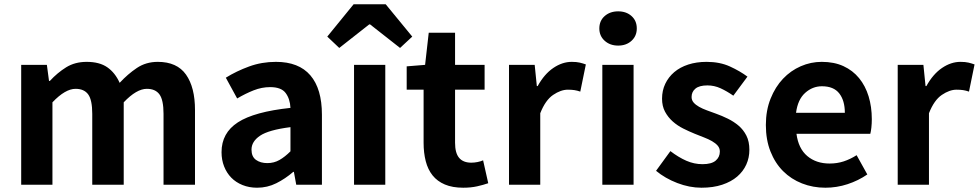

<svg xmlns="http://www.w3.org/2000/svg" viewBox="-20 -863 4573 897"><path d="M199 -560 209 -485H213Q248 -523 289 -548.5Q330 -574 385 -574Q445 -574 481.5 -548.5Q518 -523 539 -476Q577 -517 619.5 -545.5Q662 -574 717 -574Q807 -574 849 -514.5Q891 -455 891 -349V0H744V-331Q744 -396 725 -422Q706 -448 666 -448Q618 -448 558 -385V0H411V-331Q411 -396 392 -422Q373 -448 333 -448Q285 -448 225 -385V0H79V-560Z M1181 14Q1144 14 1113 1.5Q1082 -11 1060.5 -33Q1039 -55 1027 -85.5Q1015 -116 1015 -152Q1015 -242 1091.5 -291.5Q1168 -341 1337 -359Q1335 -401 1314.5 -428.5Q1294 -456 1242 -456Q1203 -456 1165 -441Q1127 -426 1088 -403L1035 -500Q1085 -531 1144 -552.5Q1203 -574 1269 -574Q1376 -574 1430 -511Q1484 -448 1484 -327V0H1364L1353 -60H1350Q1313 -28 1271 -7Q1229 14 1181 14ZM1229 -101Q1260 -101 1285.5 -115.5Q1311 -130 1337 -156V-269Q1235 -256 1195 -229Q1155 -202 1155 -164Q1155 -131 1176 -116Q1197 -101 1229 -101Z M1634 -560H1780V0H1634ZM1632 -843H1782L1906 -692L1849 -639L1709 -749H1705L1565 -639L1509 -692Z M1880 -553 1966 -560 1983 -710H2106V-560H2244V-444H2106V-196Q2106 -148 2125 -125.5Q2144 -103 2182 -103Q2196 -103 2211 -106Q2226 -109 2237 -114L2261 -7Q2238 1 2209 7.5Q2180 14 2144 14Q2094 14 2058.5 -1Q2023 -16 2001 -43.5Q1979 -71 1969 -110Q1959 -149 1959 -196V-444H1880Z M2358 -560H2478L2488 -461H2492Q2523 -517 2565 -545.5Q2607 -574 2651 -574Q2674 -574 2688.5 -570.5Q2703 -567 2717 -562L2691 -435Q2677 -440 2663.5 -442Q2650 -444 2633 -444Q2600 -444 2564 -419.5Q2528 -395 2504 -334V0H2358Z M2794 -560H2940V0H2794ZM2868 -650Q2830 -650 2805 -672.5Q2780 -695 2780 -730Q2780 -766 2805 -788Q2830 -810 2868 -810Q2906 -810 2930.5 -788Q2955 -766 2955 -730Q2955 -695 2930.5 -672.5Q2906 -650 2868 -650Z M3257 14Q3201 14 3144 -8Q3087 -30 3045 -65L3112 -157Q3150 -128 3186.5 -112Q3223 -96 3262 -96Q3304 -96 3323.5 -112.5Q3343 -129 3343 -155Q3343 -171 3333 -182.5Q3323 -194 3306.5 -203.5Q3290 -213 3269 -221Q3248 -229 3226 -238Q3199 -249 3172 -262.5Q3145 -276 3123 -295.5Q3101 -315 3087 -341Q3073 -367 3073 -402Q3073 -440 3088 -471.5Q3103 -503 3130 -526Q3157 -549 3195.5 -561.5Q3234 -574 3281 -574Q3343 -574 3390 -552.5Q3437 -531 3472 -505L3406 -416Q3376 -437 3346.5 -450.5Q3317 -464 3285 -464Q3247 -464 3229 -449Q3211 -434 3211 -410Q3211 -395 3220.5 -384Q3230 -373 3246 -364Q3262 -355 3282.5 -347.5Q3303 -340 3325 -332Q3353 -322 3380.5 -308.5Q3408 -295 3430.5 -276Q3453 -257 3467 -229.5Q3481 -202 3481 -163Q3481 -126 3466.5 -94Q3452 -62 3424 -38Q3396 -14 3354 0Q3312 14 3257 14Z M3836 14Q3778 14 3727 -6Q3676 -26 3638.5 -63.5Q3601 -101 3579.5 -155.5Q3558 -210 3558 -279Q3558 -347 3580 -402Q3602 -457 3638 -495Q3674 -533 3721 -553.5Q3768 -574 3819 -574Q3877 -574 3920.5 -554Q3964 -534 3993.5 -498Q4023 -462 4038 -413Q4053 -364 4053 -306Q4053 -286 4051 -267.5Q4049 -249 4046 -238H3701Q3710 -169 3751.5 -134Q3793 -99 3856 -99Q3891 -99 3921.5 -109Q3952 -119 3982 -138L4032 -48Q3990 -19 3939.5 -2.5Q3889 14 3836 14ZM3927 -336Q3927 -393 3901 -426.5Q3875 -460 3820 -460Q3776 -460 3741.5 -429Q3707 -398 3699 -336Z M4174 -560H4294L4304 -461H4308Q4339 -517 4381 -545.5Q4423 -574 4467 -574Q4490 -574 4504.5 -570.5Q4519 -567 4533 -562L4507 -435Q4493 -440 4479.5 -442Q4466 -444 4449 -444Q4416 -444 4380 -419.5Q4344 -395 4320 -334V0H4174Z"/></svg>

Font: Kinto Sans
Style: Bold
Weight: 700
Designer: Authors: Ryoko NISHIZUKA  (kana & ideographs); Paul D. Hunt (Latin, Greek & Cyrillic); Wenlong ZHANG  (bopomofo); Sandol
Foundry: Adobe Systems Incorporated, ookami Inc.
Version: Version 0.001